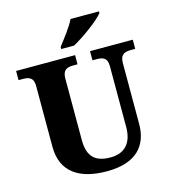

<svg xmlns="http://www.w3.org/2000/svg" viewBox="-133 -1038 1026 1154"><g transform="rotate(-15 379.5 -460.5)"><path d="M313 -784V-771H393C460 -807 566 -886 591 -921V-931H414C393 -886 342 -822 313 -784ZM390 10C573 10 649 -81 649 -215V-594C649 -649 679 -657 717 -657H743V-714H477V-657H503C540 -657 569 -649 569 -598V-217C569 -110 512 -65 433 -65C344 -65 291 -100 291 -210V-594C291 -649 321 -657 358 -657H384V-714H17V-657H43C79 -657 110 -649 110 -598V-218C110 -55 224 10 390 10Z"/></g></svg>

Font: Noto Serif Myanmar ExtraBold
Style: Regular
Weight: 800
Designer: Ben Mitchell and the Monotype Design Team
Foundry: Monotype Imaging Inc.
Version: Version 2.106